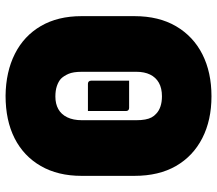

<svg xmlns="http://www.w3.org/2000/svg" viewBox="-65 -695 780 690"><g transform="rotate(90 325.0 -350.0)"><path d="M270 -424H368Q373 -424 376 -421Q379 -418 379 -413Q379 -378 379 -344.5Q379 -311 379 -276H281Q276 -276 273 -279Q270 -282 270 -287Q270 -322 270 -355.5Q270 -389 270 -424ZM326 -720Q412 -720 476.5 -687Q541 -654 576.5 -592.5Q612 -531 612 -443V-253Q612 -168 576.5 -106.5Q541 -45 477 -12.5Q413 20 324 20Q238 19 173.5 -13.5Q109 -46 73.5 -107Q38 -168 38 -253V-443Q38 -531 74.5 -593Q111 -655 175.5 -687.5Q240 -720 326 -720ZM238 -254Q238 -223 245.5 -206Q253 -189 263 -179Q273 -170 289 -164.5Q305 -159 327 -159Q353 -159 372 -169.5Q391 -180 401.5 -201.5Q412 -223 412 -254V-450Q412 -468 409.5 -481.5Q407 -495 402 -504.5Q397 -514 389 -521Q379 -531 363 -536.5Q347 -542 326 -542Q297 -542 277.5 -531Q258 -520 248 -499.5Q238 -479 238 -450Z"/></g></svg>

Font: Recursive Black
Style: Regular
Weight: 900
Version: Version 1.085